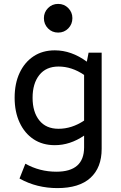

<svg xmlns="http://www.w3.org/2000/svg" viewBox="-20 -742 620 984"><path d="M274 222Q222 222 173.5 210Q125 198 80 173L110 97Q183 138 269 138Q411 138 411 13V-47Q339 2 261 2Q198 2 152 -28.5Q106 -59 80.5 -114Q55 -169 55 -241Q55 -314 80.5 -368.5Q106 -423 152 -453.5Q198 -484 261 -484Q346 -484 425 -426L434 -472H501V21Q501 117 443.5 169.5Q386 222 274 222ZM280 -82Q348 -82 411 -124V-358Q348 -401 280 -401Q216 -401 181.5 -357.5Q147 -314 147 -241Q147 -168 181.5 -125Q216 -82 280 -82ZM278 -575Q247 -575 226 -596.5Q205 -618 205 -649Q205 -679 226 -700.5Q247 -722 278 -722Q309 -722 330 -700.5Q351 -679 351 -649Q351 -618 330 -596.5Q309 -575 278 -575Z"/></svg>

Font: Sometype Mono Medium
Style: Regular
Weight: 500
Monospace: yes
Designer: Ryoichi Tsunekawa
Foundry: Dharma Type
Version: Version 1.000; ttfautohint (v1.8.3)